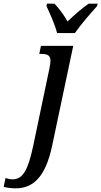

<svg xmlns="http://www.w3.org/2000/svg" viewBox="-147 -786 552 1046"><path d="M164 -606H261C295 -655 348 -715 382 -753L385 -766H336C302 -743 255 -702 221 -669C203 -702 173 -742 150 -766H109L106 -753C124 -715 152 -653 164 -606ZM-60 240C30 239 100 184 137 8L252 -536H76L67 -492H80C111 -492 128 -485 128 -454C128 -444 126 -433 122 -412L34 8C6 141 -23 191 -78 191C-91 191 -108 187 -117 184L-127 232C-107 237 -85 240 -60 240Z"/></svg>

Font: Noto Serif Condensed Medium
Style: Italic
Weight: 500
Width: 3
Italic angle: -12°
Designer: Monotype Design Team
Foundry: Monotype Imaging Inc.
Version: Version 2.013